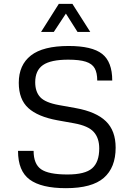

<svg xmlns="http://www.w3.org/2000/svg" viewBox="-20 -959 682 993"><path d="M73.2 -178.7H153.8Q153.8 -110.8 192.4 -83.7Q231 -56.6 329.1 -56.6Q419.9 -56.6 456.5 -88.6Q493.2 -120.6 493.2 -191.4Q493.2 -245.1 464.8 -276.6Q436.5 -308.1 363.8 -321.3L276.9 -336.9Q175.3 -355.5 126.2 -400.4Q77.1 -445.3 77.1 -530.8Q77.1 -623 139.9 -672.1Q202.6 -721.2 335 -721.2Q456.1 -721.2 508.3 -680.2Q560.5 -639.2 560.5 -542.5H482.9Q482.9 -582.5 469.7 -606Q456.5 -629.4 423.8 -639.9Q391.1 -650.4 332.5 -650.4Q242.7 -650.4 202.4 -622.6Q162.1 -594.7 162.1 -533.7Q162.1 -484.4 188.2 -456.3Q214.4 -428.2 285.2 -415.5L372.1 -399.9Q477.1 -380.9 527.6 -332Q578.1 -283.2 578.1 -195.3Q578.1 -92.3 516.8 -39.1Q455.6 14.2 320.8 14.2Q193.8 14.2 133.5 -30.3Q73.2 -74.7 73.2 -178.7ZM446.8 -793.9H380.9L320.8 -888.7L258.3 -793.9H192.4L284.2 -939H354.5Z"/></svg>

Font: Metrophobic
Style: Regular
Weight: 400
Designer: Vernon Adams
Foundry: Vernon Adams
Version: Version 3.200; ttfautohint (v1.8.4.7-5d5b);gftools[0.9.23]